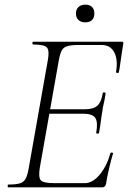

<svg xmlns="http://www.w3.org/2000/svg" viewBox="-20 -804 550 824"><path d="M15 0Q13 0 13 -6Q13 -12 15 -12Q48 -12 65 -17Q82 -22 90 -37Q98 -52 103 -81L185 -544Q193 -587 181.5 -600Q170 -613 122 -613Q119 -613 119 -619Q119 -625 122 -625H503Q511 -625 509 -616Q506 -598 502.5 -575Q499 -552 496 -530Q493 -508 490 -494Q489 -490 483 -491Q477 -492 478 -495Q487 -547 470.5 -579Q454 -611 416 -611H317Q286 -611 269 -606Q252 -601 244.5 -586.5Q237 -572 232 -543L151 -85Q144 -43 155 -30.5Q166 -18 213 -18H344Q377 -18 407.5 -54Q438 -90 454 -147Q455 -150 461 -149Q467 -148 465 -145Q457 -119 448.5 -82.5Q440 -46 435 -15Q432 0 419 0ZM405 -234Q404 -230 398 -230.5Q392 -231 393 -235Q401 -280 389 -298Q377 -316 336 -316H171L174 -335H343Q381 -335 398 -350.5Q415 -366 421 -404Q422 -408 428 -407.5Q434 -407 433 -402Q429 -374 425 -358.5Q421 -343 419 -325Q415 -303 412.5 -281.5Q410 -260 405 -234ZM346 -708Q328 -708 317 -718Q306 -728 306 -746Q306 -764 317 -774Q328 -784 346 -784Q365 -784 375 -774Q385 -764 385 -746Q385 -728 375 -718Q365 -708 346 -708Z"/></svg>

Font: Cormorant Garamond Light
Style: Italic
Weight: 300
Italic angle: -10°
Designer: Christian Thalmann (Catharsis Fonts)
Foundry: Catharsis Fonts
Version: Version 4.001